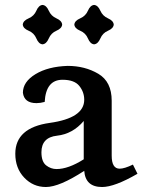

<svg xmlns="http://www.w3.org/2000/svg" viewBox="-20 -748 578 778"><path d="M393.6 9.8Q326.2 9.8 321.3 -55.7Q220.7 9.8 166 9.8Q114.3 9.8 78.1 -28.3Q42 -66.4 42 -125Q42 -230.5 181.6 -250Q321.3 -269.5 321.3 -343.8Q321.3 -375 301.3 -399.9Q281.2 -424.8 233.4 -424.8Q166 -424.8 161.1 -335Q143.1 -330.1 127.9 -330.1Q78.1 -330.1 72.8 -372.1Q72.8 -416.5 123.8 -447.5Q174.8 -478.5 254.4 -481Q324.2 -481 378.4 -449Q432.6 -417 432.6 -339.8V-117.2Q432.6 -64.5 464.8 -64.5Q484.4 -64.5 518.6 -81.1L537.1 -43.9Q444.3 9.8 393.6 9.8ZM209 -63Q256.8 -63 319.3 -102.5V-257.8Q274.4 -205.1 211.2 -198.2Q147.9 -191.4 147.9 -130.9Q147.9 -92.8 167 -77.9Q186 -63 209 -63ZM361.3 -568.4Q345.7 -569.8 336.4 -592Q327.1 -614.3 304.9 -623.5Q282.7 -632.8 281.2 -648.4Q282.7 -664.1 304.9 -673.6Q327.1 -683.1 336.4 -704.8Q345.7 -726.6 361.3 -728Q377 -726.6 386.5 -704.8Q396 -683.1 417.7 -673.6Q439.5 -664.1 440.9 -648.4Q439.5 -632.8 417.7 -623.5Q396 -614.3 386.5 -592Q377 -569.8 361.3 -568.4ZM152.3 -568.4Q136.7 -569.8 127.4 -592Q118.2 -614.3 95.9 -623.5Q73.7 -632.8 72.3 -648.4Q73.7 -664.1 95.9 -673.6Q118.2 -683.1 127.4 -704.8Q136.7 -726.6 152.3 -728Q168 -726.6 177.5 -704.8Q187 -683.1 208.7 -673.6Q230.5 -664.1 231.9 -648.4Q230.5 -632.8 208.7 -623.5Q187 -614.3 177.5 -592Q168 -569.8 152.3 -568.4Z"/></svg>

Font: Kelvinch
Style: Bold
Weight: 700
Designer: Paul James Miller
Foundry: High-Logic / Made with FontCreator
Version: Version 3.501;March 28, 2021;FontCreator 13.0.0.2683 64-bit